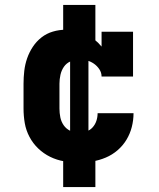

<svg xmlns="http://www.w3.org/2000/svg" viewBox="-20 -648 640 775"><path d="M298 8Q268 8 238.5 3Q209 -2 182.5 -15Q156 -28 134.5 -48.5Q113 -69 99 -95.5Q85 -122 80 -151Q75 -180 75 -210V-310Q75 -336 78 -362Q81 -388 89.5 -412.5Q98 -437 112.5 -459Q127 -481 147.5 -497Q168 -513 193.5 -520.5Q219 -528 245 -528Q266 -528 286.5 -524Q307 -520 325.5 -511Q344 -502 360.5 -489Q377 -476 390 -460V-520H517V-339H390Q390 -355 381 -368.5Q372 -382 359 -391Q346 -400 331 -404Q316 -408 300 -408Q282 -408 265 -400.5Q248 -393 238 -378.5Q228 -364 224 -346Q220 -328 220 -310V-210Q220 -192 223.5 -174.5Q227 -157 237 -142.5Q247 -128 263.5 -120Q280 -112 298 -112Q313 -112 328 -117Q343 -122 353.5 -133.5Q364 -145 369 -160Q374 -175 374 -191H519Q519 -163 512 -135.5Q505 -108 490.5 -84Q476 -60 454.5 -41.5Q433 -23 407 -12Q381 -1 353.5 3.5Q326 8 298 8ZM235 107V-60H263V-460H235V-628H365V-460H337V-60H365V107Z"/></svg>

Font: Iosevka Etoile Heavy
Style: Regular
Weight: 900
Designer: Belleve Invis
Foundry: Belleve Invis
Version: Version 22.1.2; ttfautohint (v1.8.4)